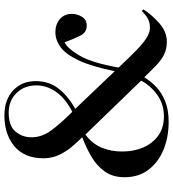

<svg xmlns="http://www.w3.org/2000/svg" viewBox="22 -776 768 851"><g transform="rotate(-90 405.5 -350.0)"><path d="M291 14Q223 14 167.5 -9Q112 -32 79 -75.5Q46 -119 46 -181Q46 -234 71.5 -269.5Q97 -305 137.5 -328.5Q178 -352 223 -369Q203 -389 181.5 -414.5Q160 -440 145 -471.5Q130 -503 130 -541Q130 -625 183 -669.5Q236 -714 320 -714Q389 -714 430.5 -675.5Q472 -637 472 -575Q472 -516 438.5 -473.5Q405 -431 349 -400L516 -225Q537 -328 564 -385Q591 -442 622.5 -465Q654 -488 689 -488Q724 -488 747 -468Q770 -448 770 -415Q770 -391 757 -370Q744 -349 718 -349Q688 -349 674 -376.5Q660 -404 644 -447Q619 -437 586 -382Q553 -327 532 -208Q579 -158 610.5 -127.5Q642 -97 665 -83Q688 -69 709 -69Q733 -69 749.5 -78.5Q766 -88 783 -105L790 -98Q765 -59 727.5 -26.5Q690 6 647 6Q616 6 591.5 -5.5Q567 -17 543.5 -39.5Q520 -62 489 -94Q472 -66 446.5 -41.5Q421 -17 383 -1.5Q345 14 291 14ZM336 -413Q397 -445 425 -486Q453 -527 453 -572Q453 -626 419 -660.5Q385 -695 332 -695Q274 -695 248.5 -665Q223 -635 223 -594Q223 -548 253 -507Q283 -466 336 -413ZM315 -7Q370 -7 411 -36.5Q452 -66 474 -108L235 -355Q194 -324 177 -283Q160 -242 160 -191Q160 -140 178 -98.5Q196 -57 230.5 -32Q265 -7 315 -7Z"/></g></svg>

Font: Literata 72pt Medium
Style: Regular
Weight: 500
Designer: Latin by Veronika Burian and Jose Scaglione. Greek by Irene Vlachou. Cyrillic by Vera Evstafieva.
Foundry: TypeTogether
Version: Version 3.002